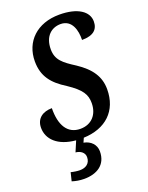

<svg xmlns="http://www.w3.org/2000/svg" viewBox="-175 -810 873 1136"><g transform="rotate(-20 262.0 -242.0)"><path d="M153 240C231 240 295 204 295 118C295 76 265 45 221 37L233 10C372 5 461 -76 461 -213C461 -292 421 -351 338 -406C266 -452 228 -481 228 -548C228 -631 277 -669 333 -669C406 -669 423 -594 421 -537C494 -537 524 -567 524 -617C524 -678 462 -724 345 -724C204 -724 115 -637 115 -513C115 -418 161 -363 243 -312C327 -256 347 -220 347 -167C347 -96 304 -46 233 -46C152 -46 113 -112 115 -219C59 -219 15 -191 15 -131C15 -60 71 -1 185 9L157 75C188 78 212 96 212 124C212 165 182 183 146 183C131 183 109 180 90 175L77 228C99 235 124 240 153 240Z"/></g></svg>

Font: Noto Serif Condensed SemiBold
Style: Italic
Weight: 600
Width: 3
Italic angle: -12°
Designer: Monotype Design Team
Foundry: Monotype Imaging Inc.
Version: Version 2.014